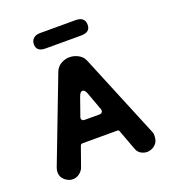

<svg xmlns="http://www.w3.org/2000/svg" viewBox="-106 -614 623 704"><g transform="rotate(-20 205.0 -262.5)"><path d="M60 10Q44 10 29.5 -2Q15 -14 15 -33Q15 -41 18 -50L144 -379Q151 -397 167 -406Q183 -415 200 -415Q218 -415 234.5 -406Q251 -397 258 -379L393 -52Q395 -48 395 -44Q395 -40 395 -36Q395 -15 381 -3Q367 9 350 9Q338 9 326.5 2.5Q315 -4 310 -18L281 -96Q280 -102 273 -102H138Q131 -102 129 -96L101 -17Q94 -4 83 3Q72 10 60 10ZM174 -180H233Q239 -180 242.5 -184.5Q246 -189 244 -196L218 -267Q212 -283 203 -283Q194 -283 188 -266L163 -195Q161 -189 164 -184.5Q167 -180 174 -180ZM129 -475Q94 -475 94 -504Q94 -518 103.5 -526.5Q113 -535 129 -535H268Q304 -535 304 -504Q304 -475 268 -475Z"/></g></svg>

Font: Dongle
Style: Bold
Weight: 700
Designer: Yanghee Ryu
Foundry: Yanghee Ryu
Version: Version 2.000